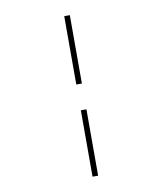

<svg xmlns="http://www.w3.org/2000/svg" viewBox="-88 -723 801 946"><g transform="rotate(-10 312.5 -250.5)"><path d="M298 -310H326V-652H298ZM298 151H326V-181H298Z"/></g></svg>

Font: Inconsolata Expanded ExtraLight
Style: Regular
Weight: 200
Width: 7
Monospace: yes
Designer: Raph Levien, Cyreal, Brenton Simpson
Foundry: Raph Levien, Cyreal, Google
Version: Version 3.100